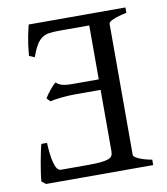

<svg xmlns="http://www.w3.org/2000/svg" viewBox="-73 -677 642 738"><g transform="rotate(-10 248.0 -307.5)"><path d="M106.4 -323.7Q110.4 -330.6 116 -338.4Q121.6 -346.2 127.7 -353.8Q133.8 -361.3 139.9 -367.7Q146 -374 151.4 -377.9Q158.7 -370.6 167.2 -367.2Q175.8 -363.8 186.8 -362.3Q197.8 -360.8 212.4 -360.8H316.9V-571.3H198.2Q175.8 -571.3 159.9 -568.8Q144 -566.4 131.8 -557.9Q119.6 -549.3 109.6 -532.5Q99.6 -515.6 89.4 -487.3L68.4 -496.1Q71.8 -538.1 78.1 -569.6Q84.5 -601.1 88.4 -615.2H465.8V-594.2Q432.6 -587.4 413.8 -579.3Q395 -571.3 395 -564.5V-51.3Q395 -45.4 412.8 -36.6Q430.7 -27.8 465.8 -21V0H47.9L31.7 -12.2Q32.2 -24.4 35.2 -44.9Q38.1 -65.4 42 -86.7Q45.9 -107.9 49.8 -126.7Q53.7 -145.5 56.6 -154.8H78.6Q79.6 -132.3 82 -112.1Q84.5 -91.8 88.4 -76.7Q92.3 -61.5 98.6 -52.7Q105 -43.9 113.8 -43.9H218.8Q250 -43.9 269.3 -45.9Q288.6 -47.9 299.3 -52Q310.1 -56.2 313.5 -63Q316.9 -69.8 316.9 -79.6V-319.8H214.4Q203.1 -319.8 189.7 -319.1Q176.3 -318.4 163.3 -316.9Q150.4 -315.4 138.7 -313.7Q127 -312 119.1 -310.1Z"/></g></svg>

Font: Gentium Plus Afr
Style: Regular
Weight: 400
Designer: J. Victor Gaultney, Annie Olsen, Iska Routamaa, Becca Hirsbrunner
Foundry: SIL International
Version: Version 5.000